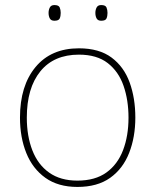

<svg xmlns="http://www.w3.org/2000/svg" viewBox="-20 -729 615 759"><path d="M515 -264Q515 -187 490.5 -124.5Q466 -62 415.5 -26Q365 10 286 10Q210 10 159.5 -26Q109 -62 84 -124Q59 -186 59 -264Q59 -390 120.5 -464Q182 -538 292 -538Q372 -538 421 -501.5Q470 -465 492.5 -403Q515 -341 515 -264ZM86 -264Q86 -191 108 -134.5Q130 -78 174.5 -46.5Q219 -15 286 -15Q356 -15 400.5 -47Q445 -79 466.5 -135.5Q488 -192 488 -264Q488 -333 468.5 -389.5Q449 -446 406 -479.5Q363 -513 292 -513Q193 -513 139.5 -447Q86 -381 86 -264ZM172 -678Q172 -690 177 -699.5Q182 -709 195 -709Q212 -709 216 -699.5Q220 -690 220 -678Q220 -665 216 -656Q212 -647 195 -647Q182 -647 177 -656Q172 -665 172 -678ZM357 -678Q357 -690 362 -699.5Q367 -709 380 -709Q397 -709 401 -699.5Q405 -690 405 -678Q405 -665 401 -656Q397 -647 380 -647Q367 -647 362 -656Q357 -665 357 -678Z"/></svg>

Font: Noto Sans Khmer UI Thin
Style: Regular
Weight: 100
Designer: Danh Hong and the Monotype Design Team
Foundry: Monotype Imaging Inc.
Version: Version 2.002; ttfautohint (v1.8.4.7-5d5b)